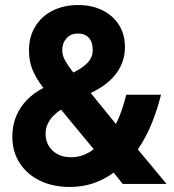

<svg xmlns="http://www.w3.org/2000/svg" viewBox="-20 -730 690 762"><path d="M257 12Q190 12 138.5 -13Q87 -38 58 -83Q29 -128 29 -187Q29 -233 44.5 -269.5Q60 -306 87.5 -334Q115 -362 152 -381Q122 -421 108.5 -454.5Q95 -488 95 -530Q95 -584 120 -625Q145 -666 189.5 -688Q234 -710 290 -710Q345 -710 387 -689Q429 -668 452.5 -630.5Q476 -593 476 -542Q476 -504 460 -469.5Q444 -435 413.5 -408Q383 -381 340 -361L440 -238Q453 -263 463.5 -294Q474 -325 481 -354H619Q605 -297 582 -240Q559 -183 527 -137L641 0H467L431 -45Q395 -18 351.5 -3Q308 12 257 12ZM262 -106Q288 -106 310.5 -114.5Q333 -123 352 -138L222 -295Q205 -284 191 -269.5Q177 -255 169 -237.5Q161 -220 161 -199Q161 -158 189 -132Q217 -106 262 -106ZM271 -442Q311 -462 329.5 -483Q348 -504 348 -532Q348 -563 332.5 -580Q317 -597 289 -597Q261 -597 244 -578Q227 -559 227 -531Q227 -510 238.5 -489.5Q250 -469 271 -442Z"/></svg>

Font: Azeret Mono SemiBold
Style: Regular
Weight: 600
Designer: Martin Vácha
Foundry: Displaay
Version: Version 1.002